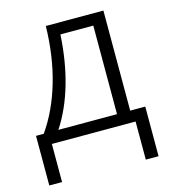

<svg xmlns="http://www.w3.org/2000/svg" viewBox="-107 -618 779 886"><g transform="rotate(-15 282.0 -175.5)"><path d="M19 -55H56Q120 -146 155.5 -267.5Q191 -389 194 -533H469V-55H541V182H480V0H80V182H19ZM406 -55V-478H249Q234 -221 126 -55Z"/></g></svg>

Font: OpenSansMMV
Style: Light
Weight: 300
Foundry: Ascender Corporation
Version: Version 4.001